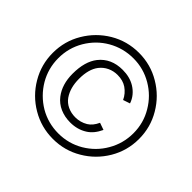

<svg xmlns="http://www.w3.org/2000/svg" viewBox="-164 -844 1129 1129"><g transform="rotate(45 400.0 -280.0)"><path d="M758.5 -280Q758.5 -183 710 -101Q661 -18.5 579 29.5Q497.5 78 400 78Q302.5 78 220.5 29.5Q138.5 -18.5 90 -101Q41.5 -183 41.5 -280Q41.5 -377.5 90 -459Q138.5 -541 220.5 -590Q302.5 -638.5 400 -638.5Q497.5 -638.5 579 -590Q661.5 -541.5 710 -459Q758.5 -377.5 758.5 -280ZM86.5 -281Q86.5 -196 128.5 -124Q171 -52.5 242.5 -9.5Q314.5 32.5 400 32.5Q484.5 32.5 556 -9.5Q628.5 -52.5 669.5 -124Q711.5 -196 711.5 -281Q711.5 -366 669 -437Q627 -508.5 555.5 -550.5Q484 -592.5 400 -592.5Q315 -592.5 242.5 -551Q171.5 -510 128.5 -437.5Q86.5 -365.5 86.5 -281ZM530 -376Q513 -413 479 -436.5Q448 -457.5 403 -457.5Q370 -457.5 341.2 -444Q312.5 -430.5 292.5 -405Q258.5 -361 258.5 -281Q258.5 -206.5 292.5 -157.5Q310.5 -132 339.5 -118.5Q368.5 -105 403 -105Q444.5 -105 480 -126Q510 -144 529 -185.5L573 -170Q548 -116 508.5 -91.5Q463 -62.5 403 -62.5Q357.5 -62.5 319 -79.2Q280.5 -96 255 -129Q210.5 -187 210.5 -275Q210.5 -377 255 -433.5Q308 -500 403 -500Q462 -500 505 -474Q529 -459.5 546.8 -438Q564.5 -416.5 573 -390.5Z"/></g></svg>

Font: Russisch Sans ExtraLight
Style: Regular
Weight: 200
Width: 4
Designer: Michael Sharanda (font) & Cristiano Sobral (main changes)
Foundry: Michael Sharanda
Version: Version 2.00;September 8, 2020;FontCreator 13.0.0.2681 64-bi